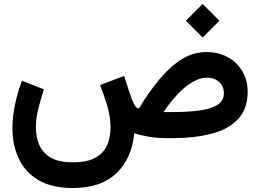

<svg xmlns="http://www.w3.org/2000/svg" viewBox="-20 -695 1308 966"><path d="M999.5 -675.3 1084 -590.8 999.5 -506.3 915 -590.8ZM346.2 251Q240.7 251 173.6 211.2Q106.4 171.4 74.5 103Q42.5 34.7 42.5 -50.3Q42.5 -106.9 55.2 -167.7Q67.9 -228.5 90.3 -288.6L201.2 -245.6Q184.1 -195.3 172.4 -146.5Q160.6 -97.7 160.6 -54.2Q160.6 -6.3 177.5 33.7Q194.3 73.7 234.9 97.7Q275.4 121.6 346.2 121.6Q418.9 121.6 460.2 98.4Q501.5 75.2 518.8 35.4Q536.1 -4.4 536.1 -53.2Q536.1 -106.9 519.5 -162.8Q502.9 -218.8 483.4 -267.1L604.5 -313L636.7 -214.4Q645 -189 655.5 -169.2Q666 -149.4 679.2 -149.4Q726.1 -227.5 778.6 -291.7Q831.1 -356 890.6 -394.5Q950.2 -433.1 1018.6 -433.1Q1079.6 -433.1 1126.2 -407.2Q1172.9 -381.3 1199.5 -336.4Q1226.1 -291.5 1226.1 -233.9Q1226.1 -146.5 1177.2 -95.2Q1128.4 -43.9 1043.2 -22Q958 0 848.6 0H823.2Q768.6 0 728.5 -7.1Q688.5 -14.2 655.3 -24.4Q644 101.1 566.2 176Q488.3 251 346.2 251ZM1022 -304.2Q984.4 -304.2 945.6 -280.5Q906.7 -256.8 870.4 -217.5Q834 -178.2 802.7 -131.3H853.5Q924.8 -131.3 981.9 -138.9Q1039.1 -146.5 1072.8 -166.7Q1106.4 -187 1106.4 -225.1Q1106.4 -260.7 1082.5 -282.5Q1058.6 -304.2 1022 -304.2Z"/></svg>

Font: Vazirmatn UI
Style: Bold
Weight: 700
Designer: Saber Rastikerdar
Foundry: Saber Rastikerdar
Version: Version 33.003